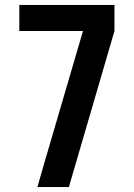

<svg xmlns="http://www.w3.org/2000/svg" viewBox="-20 -755 540 775"><path d="M131 0 158 -94 315 -630H58V-735H442V-630L258 0Z"/></svg>

Font: Iosevka SS04 Extrabold
Style: Regular
Weight: 800
Monospace: yes
Designer: Belleve Invis
Foundry: Belleve Invis
Version: Version 19.0.0; ttfautohint (v1.8.4)